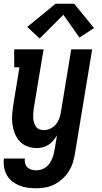

<svg xmlns="http://www.w3.org/2000/svg" viewBox="-27 -784 547 1027"><path d="M168 223Q144 223 121 220Q98 217 77 208.5Q56 200 38.5 186.5Q21 173 10 153.5Q-1 134 -5 111Q-9 88 -6 64H106Q104 77 107.5 90Q111 103 120 111.5Q129 120 142 123.5Q155 127 168 127Q187 127 205.5 118Q224 109 236 93Q248 77 254.5 58.5Q261 40 264 22L278 -60Q269 -46 258 -32.5Q247 -19 232.5 -9.5Q218 0 202 4Q186 8 170 8Q144 8 119.5 -1Q95 -10 78.5 -28Q62 -46 52.5 -69.5Q43 -93 39.5 -118Q36 -143 38 -169.5Q40 -196 44 -222L77 -424H49V-520H206L154 -207Q152 -194 151 -180.5Q150 -167 150.5 -154.5Q151 -142 154.5 -130Q158 -118 164.5 -108Q171 -98 182.5 -93Q194 -88 207 -88Q225 -88 241.5 -95.5Q258 -103 270 -116.5Q282 -130 288.5 -146.5Q295 -163 298 -180L354 -520H466L374 37Q370 62 362.5 86Q355 110 341 132Q327 154 307.5 172Q288 190 265 202Q242 214 217 218.5Q192 223 168 223ZM185 -578 119 -640 270 -764H370L476 -634L398 -583L312 -705Z"/></svg>

Font: Iosevka Gothic
Style: Bold Italic
Weight: 700
Italic angle: -9°
Monospace: yes
Designer: Belleve Invis
Foundry: Belleve Invis
Version: Version 15.5.1; ttfautohint (v1.8.4)